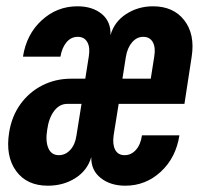

<svg xmlns="http://www.w3.org/2000/svg" viewBox="-20 -580 640 610"><path d="M132 10Q65 10 31 -37Q-3 -84 9 -159Q17 -210 44.5 -248.5Q72 -287 114 -308.5Q156 -330 206 -330H251L262 -400Q267 -429 257.5 -446Q248 -463 227 -463Q206 -463 191.5 -446Q177 -429 172 -400H53Q64 -471 112.5 -515.5Q161 -560 226 -560Q274 -560 303.5 -535.5Q333 -511 331 -468Q343 -511 381 -535.5Q419 -560 466 -560Q531 -560 565.5 -515.5Q600 -471 589 -400L566 -250H357L341 -150Q337 -121 346 -104Q355 -87 376 -87Q397 -87 412 -104Q427 -121 431 -150H550Q539 -79 491 -34.5Q443 10 378 10Q331 10 300 -14.5Q269 -39 270 -81Q258 -39 220 -14.5Q182 10 132 10ZM369 -330H459L470 -400Q475 -429 465.5 -446Q456 -463 435 -463Q415 -463 400 -446Q385 -429 380 -400ZM167 -87Q188 -87 203.5 -104Q219 -121 223 -150L239 -250H194Q169 -250 152 -227.5Q135 -205 130 -168Q124 -132 133.5 -109.5Q143 -87 167 -87Z"/></svg>

Font: JetBrains Mono ExtraBold
Style: Italic
Weight: 800
Italic angle: -9°
Monospace: yes
Designer: Philipp Nurullin, Konstantin Bulenkov
Foundry: JetBrains
Version: Version 2.305; ttfautohint (v1.8.4.7-5d5b)